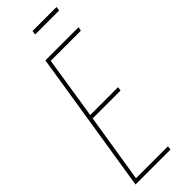

<svg xmlns="http://www.w3.org/2000/svg" viewBox="-275 -862 887 887"><g transform="rotate(-45 168.0 -419.0)"><path d="M8 0 119 -700H336L332 -681H135L87 -375H269L266 -356H84L30 -19H239L236 0ZM170 -818 173 -838H330L327 -818Z"/></g></svg>

Font: Georama Condensed Thin
Style: Italic
Weight: 100
Width: 3
Italic angle: -9°
Designer: Jean-Baptiste Levee
Foundry: Production Type
Version: Version 1.000